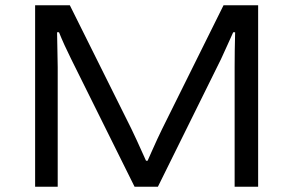

<svg xmlns="http://www.w3.org/2000/svg" viewBox="-20 -706 1108 726"><path d="M112.8 0V-686H244.1L476.1 -220.2Q489.7 -192.9 532.2 -98.1H538.1Q542.5 -107.9 553.7 -133.3Q564.9 -158.7 575.2 -180.9Q585.4 -203.1 592.8 -217.8L825.2 -686H956.1V0H867.2V-452.1Q867.2 -513.7 869.1 -584H861.8Q856.9 -573.7 840.3 -536.4Q823.7 -499 815.9 -482.9L577.1 0H488.8L249 -482.9Q221.7 -537.6 203.1 -584H195.8Q195.8 -568.4 197 -520.5Q198.2 -472.7 198.2 -452.1V0Z"/></svg>

Font: Archivo Expanded Light
Style: Regular
Weight: 300
Width: 7
Designer: Hector Gatti
Foundry: Omnibus-Type
Version: Version 2.001